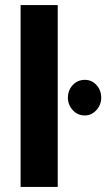

<svg xmlns="http://www.w3.org/2000/svg" viewBox="-20 -735 418 755"><path d="M61 0V-715H207V0ZM247 -351Q247 -380 266 -400.5Q285 -421 314 -421Q341 -421 359.5 -400.5Q378 -380 378 -351Q378 -323 359 -302Q340 -281 314 -281Q285 -281 266 -302Q247 -323 247 -351Z"/></svg>

Font: Mukta ExtraBold
Style: Regular
Weight: 800
Designer: Girish Dalvi and Yashodeep Gholap
Foundry: Ek Type
Version: Version 2.538;PS 1.002;hotconv 16.6.51;makeotf.lib2.5.65220;